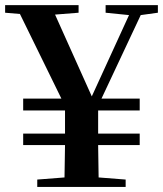

<svg xmlns="http://www.w3.org/2000/svg" viewBox="-25 -733 639 753"><path d="M65.9 -299.8V-346.2H215.8L53.2 -678.2L-4.9 -683.1V-712.9H283.2V-683.1L190.9 -675.8L335 -355L481 -673.8L389.2 -683.1V-712.9H594.2V-683.1L526.9 -673.8L373 -346.2H522.9V-299.8H359.9V-209H522.9V-164.1H359.9L361.8 -37.1L467.8 -28.8V0H121.1V-28.8L228 -37.1L230 -164.1H65.9V-209H230V-299.8Z"/></svg>

Font: Source Han Serif TW
Style: Bold
Weight: 700
Designer: Ryoko NISHIZUKA Ë•øÂ°öÊ∂ºÂ≠ê (kana & ideographs); Frank Grie√ühammer (Latin, Greek & Cyrillic); Wenlong ZHANG Âº†ÊñáÈæô 
Foundry: Adobe
Version: Version 2.003;hotconv 1.1.1;makeotfexe 2.6.0